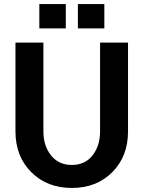

<svg xmlns="http://www.w3.org/2000/svg" viewBox="-20 -910 707 946"><path d="M56.2 -262.2V-700.2H193.8V-262.2Q193.8 -191.9 231.4 -144.5Q269 -97.2 334 -97.2Q398.9 -97.2 436 -144.5Q473.1 -191.9 473.1 -262.2V-700.2H610.8V-262.2Q610.8 -139.6 533.4 -61.8Q456.1 16.1 334 16.1Q211.9 16.1 134 -61.8Q56.2 -139.6 56.2 -262.2ZM363.8 -770V-890.1H494.1V-770ZM173.8 -770V-890.1H304.2V-770Z"/></svg>

Font: Uncut Sans
Style: Bold
Weight: 700
Designer: Kasper Nordkvist
Foundry: UNCUT.wtf
Version: Version 1.304;Glyphs 3.2 (3246)